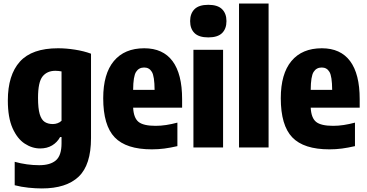

<svg xmlns="http://www.w3.org/2000/svg" viewBox="-20 -828 2058 1078"><path d="M215 230Q180.5 230 139.5 225.8Q98.5 221.5 62.5 212V80.5Q131.5 99.5 200 99.5Q262.5 99.5 294 72.2Q325.5 45 325.5 -23.5V-58.5H317.5Q301 -28.5 272.5 -11.5Q244 5.5 205.5 5.5Q160 5.5 118.5 -21.8Q77 -49 50.5 -108.5Q24 -168 24 -264Q24 -406.5 91.5 -481.8Q159 -557 306 -557Q351.5 -557 401 -549.2Q450.5 -541.5 491 -526.5V-52.5Q491 98 421.5 164Q352 230 215 230ZM277 -131.5Q290 -131.5 303.2 -136.2Q316.5 -141 325.5 -150V-427Q318 -428.5 308.8 -429.5Q299.5 -430.5 291 -430.5Q244.5 -430.5 219 -398.8Q193.5 -367 193.5 -278.5Q193.5 -219 203 -187.2Q212.5 -155.5 231 -143.5Q249.5 -131.5 277 -131.5Z M832.5 10.5Q688.5 10.5 624 -56.8Q559.5 -124 559.5 -276.5Q559.5 -413.5 619.2 -485.2Q679 -557 790 -557Q895 -557 948.8 -484.8Q1002.5 -412.5 1002.5 -271.5V-223.5H727.5Q730.5 -165.5 758 -143.5Q785.5 -121.5 853.5 -121.5Q883 -121.5 913.5 -126.2Q944 -131 976 -139.5V-7.5Q937 1.5 903 6Q869 10.5 832.5 10.5ZM789.5 -449Q759.5 -449 743.8 -424.2Q728 -399.5 727.5 -323.5H848Q847.5 -399.5 832.8 -424.2Q818 -449 789.5 -449Z M1066 0V-548.5H1232.5V0ZM1149.5 -618Q1097 -618 1072.2 -642.2Q1047.5 -666.5 1047.5 -709.5Q1047.5 -752 1072.2 -776.5Q1097 -801 1149.5 -801Q1202 -801 1226.8 -776.5Q1251.5 -752 1251.5 -709.5Q1251.5 -666.5 1226.8 -642.2Q1202 -618 1149.5 -618Z M1322 0V-808H1488V0Z M1829.5 10.5Q1685.5 10.5 1621 -56.8Q1556.5 -124 1556.5 -276.5Q1556.5 -413.5 1616.2 -485.2Q1676 -557 1787 -557Q1892 -557 1945.8 -484.8Q1999.5 -412.5 1999.5 -271.5V-223.5H1724.5Q1727.5 -165.5 1755 -143.5Q1782.5 -121.5 1850.5 -121.5Q1880 -121.5 1910.5 -126.2Q1941 -131 1973 -139.5V-7.5Q1934 1.5 1900 6Q1866 10.5 1829.5 10.5ZM1786.5 -449Q1756.5 -449 1740.8 -424.2Q1725 -399.5 1724.5 -323.5H1845Q1844.5 -399.5 1829.8 -424.2Q1815 -449 1786.5 -449Z"/></svg>

Font: Encode Sans Condensed ExtraBold
Style: Regular
Weight: 800
Width: 3
Designer: Multiple Designers
Foundry: Impallari Type
Version: Version 3.000; ttfautohint (v1.8.3) -l 8 -r 50 -G 200 -x 14 